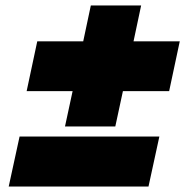

<svg xmlns="http://www.w3.org/2000/svg" viewBox="-20 -686 690 706"><path d="M117 -534H286L314 -666H499L471 -534H641L602 -351H432L404 -221H219L247 -351H78ZM52 -184H566L526 0H12Z"/></svg>

Font: Azeret Mono Black
Style: Italic
Weight: 900
Italic angle: -12°
Designer: Martin Vácha
Foundry: Displaay
Version: Version 1.000; Glyphs 3.0.3, build 3074